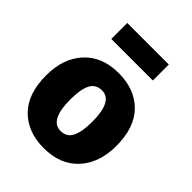

<svg xmlns="http://www.w3.org/2000/svg" viewBox="-222 -892 1029 1029"><g transform="rotate(45 292.0 -377.5)"><path d="M292 18Q170 18 97.5 -55Q25 -128 25 -267Q25 -396 96 -473.5Q167 -551 292 -551Q414 -551 486.5 -478Q559 -405 559 -266Q559 -137 488 -59.5Q417 18 292 18ZM292 -111Q336 -111 356 -150Q376 -189 376 -266Q376 -422 294 -422Q248 -422 228 -383.5Q208 -345 208 -267Q208 -111 290 -111ZM449 -652H134V-773H449Z"/></g></svg>

Font: Trujillo ExtraBold
Style: Regular
Weight: 800
Designer: Fira Sans original fonts by bBox Type GmbH, Carrois Corporate GbR, & Edenspiekermann AG / Changes by Cristiano Sobral
Foundry: Fira Sans original fonts by bBox Type GmbH, Carrois Corporate GbR, & Edenspiekermann AG / Changes by Cristiano Sobral
Version: Version 4.301;July 28, 2020;FontCreator 13.0.0.2655 64-bit